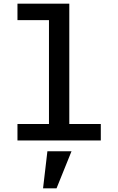

<svg xmlns="http://www.w3.org/2000/svg" viewBox="-20 -760 640 1039"><path d="M74.5 0V-89H245V-651H74.5V-740H355V-89H525.5V0ZM213 259 236.5 58.5H367L286 259Z"/></svg>

Font: Lilex Medium
Style: Regular
Weight: 500
Designer: Mike Abbink, Paul van der Laan, Pieter van Rosmalen, Mikhael Khrustik
Foundry: Mikhael Khrustik
Version: Version 1.100